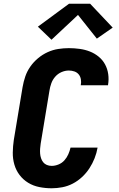

<svg xmlns="http://www.w3.org/2000/svg" viewBox="-20 -1001 640 1029"><path d="M257 8Q223 8 190.5 1.5Q158 -5 131 -21.5Q104 -38 85 -63Q66 -88 57 -119Q48 -150 48.5 -183.5Q49 -217 54 -251L101 -534Q106 -563 115.5 -591Q125 -619 142.5 -644Q160 -669 184 -689Q208 -709 235.5 -721.5Q263 -734 292 -738.5Q321 -743 349 -743Q378 -743 407 -739Q436 -735 461.5 -725Q487 -715 508.5 -697.5Q530 -680 543 -656Q556 -632 560 -603.5Q564 -575 559 -546Q559 -546 559 -545Q559 -544 559 -544H413Q413 -544 413 -544.5Q413 -545 413 -545Q416 -560 413.5 -575.5Q411 -591 402 -602Q393 -613 379 -618Q365 -623 349 -623Q329 -623 309.5 -614.5Q290 -606 276 -590Q262 -574 255 -554.5Q248 -535 245 -515L198 -231Q196 -218 195 -204.5Q194 -191 195 -178Q196 -165 200 -153Q204 -141 211.5 -131.5Q219 -122 231 -117Q243 -112 257 -112Q275 -112 293.5 -119.5Q312 -127 325 -141.5Q338 -156 346 -174Q354 -192 358 -210H503Q498 -181 487 -153Q476 -125 459.5 -99.5Q443 -74 420 -52.5Q397 -31 370 -17Q343 -3 314 2.5Q285 8 257 8ZM256 -788 183 -858 350 -981H463L584 -853L499 -794L398 -921Z"/></svg>

Font: Iosevka SS04 Hv Ex Obl
Style: Regular
Weight: 900
Width: 7
Italic angle: -9°
Monospace: yes
Designer: Belleve Invis
Foundry: Belleve Invis
Version: Version 19.0.0; ttfautohint (v1.8.4)